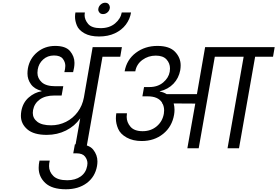

<svg xmlns="http://www.w3.org/2000/svg" viewBox="-20 -1085 2030 1405"><path d="M860 -670H730L612 0H528L567 -219Q527 -162 463 -130Q399 -98 322 -98Q227 -98 180 -138.5Q133 -179 133 -237Q133 -254 136 -272Q147 -334 190 -371.5Q233 -409 284 -417V-420Q232 -433 206.5 -468.5Q181 -504 181 -547Q181 -565 184 -584Q197 -657 252.5 -703Q308 -749 384 -749Q461 -749 493 -710.5Q525 -672 525 -625Q525 -608 522 -590Q518 -568 515 -557H451L456 -581Q458 -592 458 -603Q458 -631 439.5 -655Q421 -679 375 -679Q328 -679 295.5 -649.5Q263 -620 256 -576Q254 -563 254 -552Q254 -512 285.5 -483Q317 -454 386 -454H443L431 -386H377Q311 -386 271 -357Q231 -328 222 -280Q220 -269 220 -259Q220 -219 253.5 -193.5Q287 -168 354 -168Q412 -168 463 -193.5Q514 -219 548.5 -265.5Q583 -312 594 -372L658 -740H872Z M690 130Q676 209 615 254.5Q554 300 462 300Q361 300 312 254.5Q263 209 263 143Q263 118 269 90H344Q339 111 339 130Q339 172 370.5 203Q402 234 472 234Q531 234 570 206.5Q609 179 618 129Q620 119 620 110Q620 84 602 60.5Q584 37 540 37H516L528 -29H552Q631 -29 662 10Q693 49 693 96Q693 112 690 130Z M783 -1023Q780 -1006 766 -994Q752 -982 734 -982Q717 -982 708 -992.5Q699 -1003 699 -1015Q699 -1019 700 -1023Q703 -1040 717.5 -1052.5Q732 -1065 749 -1065Q767 -1065 775.5 -1054Q784 -1043 784 -1031Q784 -1027 783 -1023ZM939 -994Q931 -945 901 -905Q871 -865 821 -841.5Q771 -818 705 -818Q639 -818 597.5 -841.5Q556 -865 542.5 -898.5Q529 -932 529 -962Q529 -978 532 -994H601Q599 -984 599 -975Q599 -941 625 -910Q651 -879 716 -879Q781 -879 822 -913.5Q863 -948 871 -994Z M1978 -670H1847L1729 0H1645L1763 -670H1552L1434 0H1351L1409 -327L1251 -328Q1257 -305 1257 -282Q1257 -264 1254 -246Q1239 -158 1174 -105.5Q1109 -53 1017 -53Q953 -53 907 -78.5Q861 -104 844.5 -142.5Q828 -181 828 -218Q828 -236 831 -256H909Q907 -242 907 -230Q907 -190 935 -157.5Q963 -125 1024 -125Q1084 -125 1126.5 -160.5Q1169 -196 1179 -253Q1181 -266 1181 -277Q1181 -305 1169 -328H1166V-334Q1137 -380 1061 -380H1022L1034 -448H1073Q1134 -448 1174 -481.5Q1214 -515 1222 -560Q1224 -573 1224 -584Q1224 -622 1198.5 -650Q1173 -678 1120 -678Q1065 -678 1022 -646.5Q979 -615 970 -563H892Q907 -648 974 -698.5Q1041 -749 1132 -749Q1220 -749 1261 -706Q1302 -663 1302 -607Q1302 -590 1299 -571Q1288 -513 1249.5 -472.5Q1211 -432 1150 -417L1149 -415Q1176 -411 1200 -396H1421L1481 -740H1990Z"/></svg>

Font: Fz Poppins
Style: Italic
Weight: 400
Italic angle: -10°
Designer: Ninad Kale (Devanagari), Jonny Pinhorn (Latin)
Foundry: Indian Type Foundry
Version: Vit hóa bi Vntype.Com & FontZin.Com